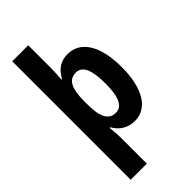

<svg xmlns="http://www.w3.org/2000/svg" viewBox="-303 -833 1146 1146"><g transform="rotate(-45 270.0 -260.0)"><path d="M501 -273C501 -455 435 -557 327 -557C269 -557 231 -533 198 -475H193C196 -504 198 -540 198 -573V-760H63V240H199V20C199 0 197 -32 193 -68H198C227 -18 270 10 330 10C435 10 501 -94 501 -273ZM363 -273C363 -169 341 -105 284 -105C223 -105 198 -156 198 -265V-288C199 -396 223 -444 284 -444C338 -444 363 -389 363 -273Z"/></g></svg>

Font: Noto Sans Armenian Condensed
Style: Bold
Weight: 700
Width: 3
Designer: Monotype Design Team
Foundry: Monotype Imaging Inc.
Version: Version 2.008